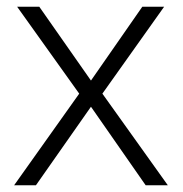

<svg xmlns="http://www.w3.org/2000/svg" viewBox="-20 -552 544 572"><path d="M216 -273 22 0H87L251 -234L414 0H480L285 -273L469 -532H404L251 -312L97 -532H31Z"/></svg>

Font: Noto Sans Myanmar UI Light
Style: Regular
Weight: 300
Designer: Monotype Design Team
Foundry: Monotype Imaging Inc.
Version: Version 2.103